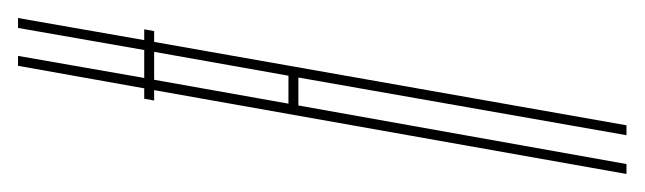

<svg xmlns="http://www.w3.org/2000/svg" viewBox="-305 -444 715 213"><g transform="rotate(-90 52.5 -337.5)"><path d="M47.5 -524 49.5 -535H61L86 -675H97L72.5 -535H103.5L128 -675H139L114.5 -535H126.5L124.5 -524H112.5L20 0H9L73 -364H42L-23 0H-34L59 -524ZM101.5 -524H70.5L44 -375H75Z"/></g></svg>

Font: Anybody UltraCondensed Thin
Style: Italic
Weight: 100
Width: 1
Italic angle: -10°
Designer: Tyler Finck
Foundry: Etcetera Type Company
Version: Version 1.010; ttfautohint (v1.8.3) -l 8 -r 50 -G 200 -x 14 